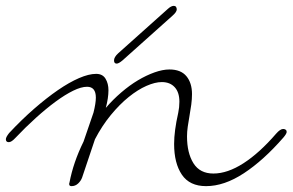

<svg xmlns="http://www.w3.org/2000/svg" viewBox="-40 -615 998 655"><path d="M12 -144Q-1 -130 -10 -130Q-20 -130 -20 -140Q-20 -147 -9 -161Q34 -207 76.5 -244Q119 -281 157.5 -307.5Q196 -334 229.5 -348.5Q263 -363 288 -363Q310 -363 320 -346.5Q330 -330 330 -307Q330 -281 321 -247Q345 -275 373.5 -299.5Q402 -324 430.5 -341Q459 -358 487 -368Q515 -378 538 -378Q577 -378 596 -355Q615 -332 615 -294Q615 -277 612.5 -258Q610 -239 606.5 -220Q603 -201 600.5 -183Q598 -165 598 -150Q598 -93 620 -58Q642 -23 688 -23Q736 -23 790.5 -58Q845 -93 902 -159Q916 -175 926 -175Q931 -175 934.5 -172.5Q938 -170 938 -165Q938 -159 927 -146Q859 -68 792 -24Q725 20 663 20Q607 20 580.5 -19Q554 -58 554 -124Q554 -168 568 -230Q572 -249 572 -268Q572 -300 556 -317.5Q540 -335 512 -335Q489 -335 459.5 -322Q430 -309 399 -284Q368 -259 338 -222.5Q308 -186 284 -140L240 -9Q236 2 226.5 11Q217 20 204 20Q196 20 196 13Q196 10 197 8Q210 -61 245 -132L279 -231Q287 -263 287 -282Q287 -319 257 -319Q237 -319 209.5 -305.5Q182 -292 150 -268.5Q118 -245 82.5 -213Q47 -181 12 -144ZM533 -585Q544 -595 553 -595Q558 -595 560.5 -591.5Q563 -588 563 -583Q563 -574 548 -561L378 -409Q365 -398 358 -398Q349 -398 349 -409Q349 -420 363 -433Z"/></svg>

Font: Discipuli Britannica
Style: Regular
Weight: 400
Designer: Peter Wiegel
Foundry: Peter Wiegel
Version: Version 0.001 2009